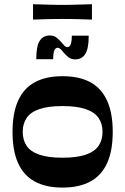

<svg xmlns="http://www.w3.org/2000/svg" viewBox="-20 -856 579 887"><path d="M268.7 10.6Q191.7 10.6 140.1 -17.7Q88.6 -46 63.3 -103Q37.9 -160 37.9 -246.7Q37.9 -333.4 63.6 -390.7Q89.3 -448.1 140.8 -476.1Q192.3 -504 268.7 -504Q346 -504 397.4 -476.1Q448.8 -448.1 474.8 -390.7Q500.8 -333.4 500.8 -246.7Q500.8 -160 475.1 -103Q449.4 -46 397.7 -17.7Q346 10.6 268.7 10.6ZM268.7 -127.4Q335 -127.4 375.9 -141.4Q416.7 -155.3 435.2 -182.1Q453.7 -208.8 453.7 -246.7Q453.7 -284.6 435.2 -311.3Q416.7 -338.1 375.9 -352Q335 -366 268.7 -366Q202.3 -366 161.9 -352Q121.4 -338.1 103.2 -311.3Q85 -284.6 85 -246.7Q85 -208.8 103.2 -182.1Q121.4 -155.3 161.9 -141.4Q202.3 -127.4 268.7 -127.4ZM327.8 -581.6Q308.4 -581.6 295.9 -591.9Q283.4 -602.3 274.1 -612.9Q267.7 -621.6 260.6 -628.5Q253.4 -635.3 246.4 -635.3Q235.7 -635.3 230.7 -622.3Q225.7 -609.2 225.7 -582.6H147.5Q147.5 -643.7 163.7 -667.9Q179.9 -692.1 209.6 -692.1Q229.6 -692.1 242 -681.9Q254.3 -671.7 263.3 -660.7Q270.3 -652.4 277.2 -645.4Q284 -638.4 291 -638.4Q301.7 -638.4 306.7 -651.4Q311.7 -664.4 311.7 -691.1H389.8Q389.8 -631 373.8 -606.3Q357.8 -581.6 327.8 -581.6ZM132.6 -765.4V-836.5Q174.6 -835.5 197.2 -834.7Q219.7 -833.8 235 -833.7Q250.3 -833.5 268.4 -833.5Q287.4 -833.5 302.4 -833.7Q317.4 -833.8 340.4 -834.7Q363.4 -835.5 404.8 -836.5V-765.4Q363.4 -767 340.4 -767.5Q317.4 -768 302.2 -768.2Q287 -768.4 268 -768.4Q250 -768.4 234.8 -768.2Q219.7 -768 197.2 -767.5Q174.6 -767 132.6 -765.4Z"/></svg>

Font: Ojuju ExtraLight
Style: Regular
Weight: 200
Designer: Chisaokwu Joboson, Mirko Velimirovic
Foundry: Udi Foundry
Version: Version 1.000